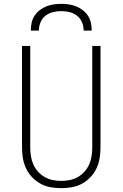

<svg xmlns="http://www.w3.org/2000/svg" viewBox="-20 -975 640 1003"><path d="M300 8Q272 8 244 3Q216 -2 191.5 -15.5Q167 -29 147.5 -49.5Q128 -70 116 -95.5Q104 -121 99.5 -149Q95 -177 95 -205V-735H138V-205Q138 -182 141.5 -159.5Q145 -137 154 -116.5Q163 -96 178 -79Q193 -62 213 -50.5Q233 -39 255 -34.5Q277 -30 300 -30Q323 -30 345 -34.5Q367 -39 387 -50.5Q407 -62 422 -79Q437 -96 446 -116.5Q455 -137 458.5 -159.5Q462 -182 462 -205V-735H505V-205Q505 -177 500.5 -149Q496 -121 484 -95.5Q472 -70 452.5 -49.5Q433 -29 408.5 -15.5Q384 -2 356 3Q328 8 300 8ZM141 -815Q141 -835 145 -855Q149 -875 160 -892Q171 -909 187 -921.5Q203 -934 221.5 -941.5Q240 -949 260 -952Q280 -955 300 -955Q320 -955 340 -952Q360 -949 378.5 -941.5Q397 -934 413 -921.5Q429 -909 440 -892Q451 -875 455 -855Q459 -835 459 -815H417Q417 -837 408.5 -858Q400 -879 383 -892.5Q366 -906 344 -911.5Q322 -917 300 -917Q278 -917 256 -911.5Q234 -906 217 -892.5Q200 -879 191.5 -858Q183 -837 183 -815Z"/></svg>

Font: Iosevka SS04 XLt Ex
Style: Regular
Weight: 200
Width: 7
Monospace: yes
Designer: Belleve Invis
Foundry: Belleve Invis
Version: Version 19.0.0; ttfautohint (v1.8.4)